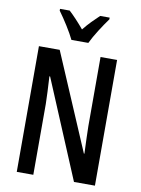

<svg xmlns="http://www.w3.org/2000/svg" viewBox="-100 -1007 788 1074"><g transform="rotate(10 293.5 -470.0)"><path d="M245 -780H341C362 -825 404 -889 434 -930V-940H380C348 -909 325 -888 293 -848C264 -883 231 -918 207 -940H152V-930C185 -885 225 -822 245 -780ZM516 0V-714H422V-321C423 -279 424 -235 427 -166H424L190 -714H72V0H166V-402C165 -445 163 -492 159 -558H163L397 0Z"/></g></svg>

Font: Noto Sans Malayalam ExtraCondensed Medium
Style: Regular
Weight: 500
Width: 2
Designer: Jelle Bosma - Monotype Design Team
Foundry: Monotype Imaging Inc.
Version: Version 2.104